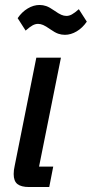

<svg xmlns="http://www.w3.org/2000/svg" viewBox="-20 -752 369 772"><path d="M97 0Q65 0 50 -12Q35 -24 35 -52Q35 -68 39 -85L126 -520H225L137 -82H194L178 0ZM241 -612Q227 -612 214 -616.5Q201 -621 181 -635Q164 -647 153.5 -651.5Q143 -656 133 -656Q122 -656 111 -650Q100 -644 83 -629L51 -679Q68 -704 91.5 -718Q115 -732 139 -732Q153 -732 166 -727.5Q179 -723 199 -709Q216 -697 226.5 -692.5Q237 -688 247 -688Q258 -688 269 -694Q280 -700 297 -715L329 -665Q312 -640 288.5 -626Q265 -612 241 -612Z"/></svg>

Font: IBM Plex Sans Condensed Medium
Style: Italic
Weight: 500
Width: 3
Italic angle: -11°
Designer: Mike Abbink, Paul van der Laan, Pieter van Rosmalen
Foundry: Bold Monday
Version: Version 1.3